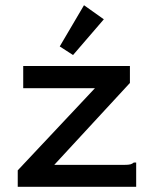

<svg xmlns="http://www.w3.org/2000/svg" viewBox="-20 -716 590 736"><path d="M48 -63 344 -378H69V-463H478V-398L188 -84H456Q473 -84 480 -86Q487 -88 493 -93H502V0H48ZM260 -505 209 -538 302 -696 378 -642Z"/></svg>

Font: Inconsolata SemiExpanded SemiBold
Style: Regular
Weight: 600
Width: 6
Monospace: yes
Designer: Raph Levien, Cyreal, Brenton Simpson
Foundry: Raph Levien, Cyreal, Google
Version: Version 3.001; ttfautohint (v1.8.2.53-6de2)